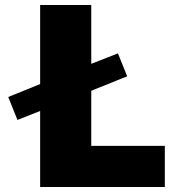

<svg xmlns="http://www.w3.org/2000/svg" viewBox="-20 -750 729 770"><path d="M346 -494 453 -536 490 -444 346 -386V-165H641V0H141V-305L50 -269L13 -361L141 -413V-730H346Z"/></svg>

Font: M PLUS 1p Black
Style: Regular
Weight: 900
Version: Version 1.061